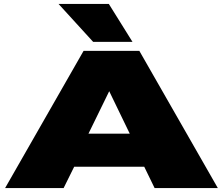

<svg xmlns="http://www.w3.org/2000/svg" viewBox="-20 -961 1138 981"><path d="M6 0 407 -701H692L1093 0H770L717 -109H359L305 0ZM432 -278H643L538 -495ZM456 -747 279 -941H536L657 -747Z"/></svg>

Font: Georama Extra Expanded ExtraBold
Style: Regular
Weight: 800
Width: 8
Designer: Jean-Baptiste Levee
Foundry: Production Type
Version: Version 1.000